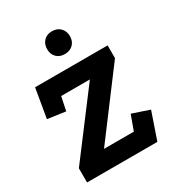

<svg xmlns="http://www.w3.org/2000/svg" viewBox="-190 -925 960 1043"><g transform="rotate(-30 289.5 -403.5)"><path d="M63 -589H518V-509L220 -112H407L441 -205L548 -169L490 0H49V-89L342 -477H162L144 -391L32 -407ZM294 -807Q326 -807 346 -787Q366 -767 366 -735Q366 -703 346 -683.5Q326 -664 294 -664Q262 -664 242.5 -683.5Q223 -703 223 -735Q223 -767 242.5 -787Q262 -807 294 -807Z"/></g></svg>

Font: Podkova ExtraBold
Style: Regular
Weight: 800
Designer: Ilya Yudin
Foundry: Cyreal (www.cyreal.org)
Version: Version 2.103